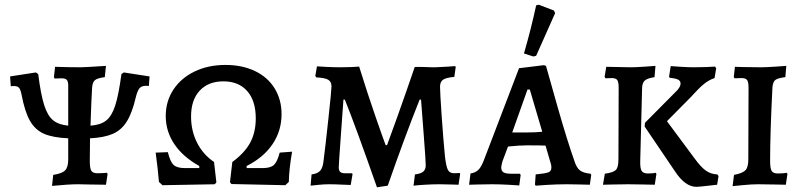

<svg xmlns="http://www.w3.org/2000/svg" viewBox="-20 -786 3420 819"><path d="M618 -460 615 -419Q611 -420 603 -420Q584 -420 575 -409.5Q566 -399 559 -370Q544 -305 521 -268Q498 -231 461 -215Q424 -199 364 -196Q363 -160 363 -100Q363 -68 369.5 -57.5Q376 -47 396 -47Q416 -47 436 -49L439 -44L432 2L364 1Q344 0 313 0Q272 0 202 7L207 -40Q245 -46 258 -59.5Q271 -73 271 -106V-196Q206 -199 168.5 -215Q131 -231 108.5 -269.5Q86 -308 72 -382Q68 -403 61.5 -411Q55 -419 40 -419Q31 -419 26 -418L23 -460L133 -477L143 -470Q154 -383 168.5 -337.5Q183 -292 206.5 -273Q230 -254 271 -250V-411Q272 -436 266 -444Q260 -452 243 -452L213 -451L210 -457L215 -501Q281 -499 323 -499Q342 -499 432 -505L427 -457Q396 -453 385.5 -444.5Q375 -436 373 -414Q370 -370 366 -250Q409 -253 433 -272Q457 -291 471.5 -336Q486 -381 498 -470L508 -477Z M658 -10Q654 -60 644 -135L696 -137Q706 -96 720.5 -82.5Q735 -69 769 -69H830V-78Q760 -117 723.5 -171.5Q687 -226 687 -291Q687 -354 719.5 -403.5Q752 -453 810 -481Q868 -509 942 -509Q1013 -509 1067.5 -483Q1122 -457 1151.5 -409Q1181 -361 1181 -299Q1181 -228 1142.5 -171Q1104 -114 1032 -78V-69H1100Q1134 -69 1148.5 -82.5Q1163 -96 1173 -135L1226 -139Q1213 -65 1212 -10L1197 4L967 -1L961 -9L971 -95Q1024 -134 1047.5 -178Q1071 -222 1071 -281Q1071 -356 1034.5 -397.5Q998 -439 933 -439Q869 -439 832 -399.5Q795 -360 795 -289Q795 -228 820.5 -177.5Q846 -127 893 -95L903 -8L896 0L673 4Z M1451 -361H1445Q1442 -319 1433.5 -201.5Q1425 -84 1425 -72Q1425 -59 1431 -53Q1437 -47 1451 -47H1481L1484 -44L1476 3Q1465 3 1437 1.5Q1409 0 1383 0Q1363 0 1338 2.5Q1313 5 1305 6L1309 -42Q1334 -45 1345.5 -57.5Q1357 -70 1360 -99Q1368 -161 1381 -281.5Q1394 -402 1394 -417Q1394 -437 1380.5 -445.5Q1367 -454 1329 -456L1325 -462L1332 -503Q1344 -502 1374 -500.5Q1404 -499 1432 -499Q1458 -499 1481 -500Q1504 -501 1512 -502Q1548 -386 1581.5 -289.5Q1615 -193 1625 -167H1631Q1641 -193 1675.5 -289.5Q1710 -386 1749 -500Q1761 -501 1774 -500.5Q1787 -500 1797 -500Q1811 -499 1836 -499Q1862 -500 1887 -501.5Q1912 -503 1921 -504L1924 -501L1918 -458Q1883 -455 1870 -446Q1857 -437 1857 -416Q1857 -392 1864 -291Q1871 -190 1878 -119Q1883 -76 1890.5 -61.5Q1898 -47 1917 -47L1941 -48L1943 -45L1936 2Q1928 2 1904.5 1Q1881 0 1854 0Q1825 0 1792 2Q1759 4 1744 6L1750 -42Q1775 -45 1785.5 -54Q1796 -63 1796 -81Q1796 -100 1787.5 -210.5Q1779 -321 1776 -361H1770Q1706 -201 1634 6L1588 13Q1498 -244 1451 -361Z M2262 1 2265 -42Q2307 -46 2319.5 -51Q2332 -56 2332 -71Q2332 -84 2326 -100L2307 -165Q2286 -166 2228 -166Q2197 -166 2147 -161L2123 -97Q2118 -77 2118 -72Q2118 -57 2127.5 -51Q2137 -45 2160 -45H2197L2201 -40L2195 5Q2184 4 2147 2Q2110 0 2077 0Q2044 0 2017 1Q1990 2 1981 2L1987 -46Q2007 -49 2019.5 -60.5Q2032 -72 2043 -100L2194 -495L2300 -508L2309 -505Q2321 -461 2360 -324.5Q2399 -188 2430 -100Q2439 -71 2453.5 -59.5Q2468 -48 2499 -45L2502 -40L2496 2Q2486 2 2457.5 1Q2429 0 2399 0Q2357 0 2316.5 2.5Q2276 5 2265 6ZM2227 -221Q2266 -221 2293 -224L2240 -404H2230L2165 -221ZM2215 -558Q2245 -661 2267 -763L2278 -766L2343 -741L2348 -730L2267 -548L2255 -545Z M2589 -453 2563 -452 2559 -458 2566 -501 2670 -499Q2692 -499 2728.5 -501.5Q2765 -504 2776 -505L2772 -457Q2741 -452 2730.5 -442.5Q2720 -433 2719 -412L2711 -100Q2710 -68 2717 -57Q2724 -46 2744 -46Q2756 -46 2765 -47Q2774 -48 2777 -49L2780 -44L2773 2Q2760 2 2726.5 1Q2693 0 2660 0Q2625 0 2594 1Q2563 2 2552 2L2560 -45Q2596 -50 2607 -61Q2618 -72 2618 -106L2619 -411Q2619 -436 2613 -444.5Q2607 -453 2589 -453ZM2860 -392Q2883 -413 2883 -430Q2883 -441 2872 -446.5Q2861 -452 2837 -454L2834 -459L2841 -504Q2852 -503 2885.5 -501Q2919 -499 2940 -499Q2967 -499 2993.5 -500Q3020 -501 3030 -502L3035 -495L3028 -453Q3004 -445 2982.5 -427.5Q2961 -410 2925 -370L2825 -269L2943 -110Q2969 -74 2990.5 -58.5Q3012 -43 3040 -42L3045 -35L3039 2Q3027 3 2998.5 6.5Q2970 10 2951 11Q2903 11 2860 -54L2730 -246L2731 -262Z M3111 -40Q3148 -47 3160 -60Q3172 -73 3172 -106L3173 -411Q3173 -436 3167 -444.5Q3161 -453 3143 -453L3113 -452L3110 -458L3115 -501Q3133 -501 3148 -500L3224 -499Q3247 -499 3284.5 -501.5Q3322 -504 3334 -505L3330 -457Q3298 -453 3287.5 -445Q3277 -437 3275 -414Q3265 -218 3265 -100Q3265 -68 3271.5 -57Q3278 -46 3298 -46Q3312 -46 3322.5 -47Q3333 -48 3336 -49L3339 -44L3332 2Q3319 2 3283.5 1Q3248 0 3214 0Q3186 0 3151 3.5Q3116 7 3105 8Z"/></svg>

Font: Alegreya SC Medium
Style: Regular
Weight: 500
Designer: Juan Pablo del Peral
Foundry: Huerta Tipografica
Version: Version 2.007; ttfautohint (v1.6)